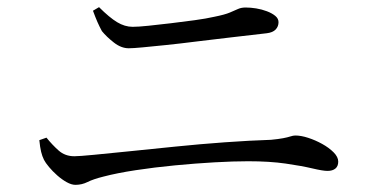

<svg xmlns="http://www.w3.org/2000/svg" viewBox="-20 -626 1040 537"><path d="M191 -109Q180 -109 166.5 -116.5Q153 -124 140 -135.5Q127 -147 117 -159Q107 -171 103 -179Q98 -189 95 -201.5Q92 -214 90 -234L110 -241Q126 -221 144 -205Q162 -189 188 -189Q201 -189 242.5 -193Q284 -197 343 -203Q402 -209 470.5 -216Q539 -223 608.5 -228Q678 -233 738 -235Q759 -237 772 -239.5Q785 -242 792.5 -244.5Q800 -247 806 -247Q822 -247 842 -240.5Q862 -234 881 -223.5Q900 -213 913 -200Q926 -187 926 -174Q926 -161 918 -154.5Q910 -148 896 -148Q883 -148 853.5 -155Q824 -162 779 -168.5Q734 -175 674 -175Q633 -175 580 -172Q527 -169 469.5 -163.5Q412 -158 359.5 -150Q307 -142 269 -132Q241 -125 225 -117Q209 -109 191 -109ZM340 -491Q319 -491 298.5 -507Q278 -523 265 -539Q258 -552 252.5 -564.5Q247 -577 240 -596L257 -606Q286 -577 307.5 -564Q329 -551 351 -551Q367 -551 395.5 -554Q424 -557 458 -561Q492 -565 524.5 -569.5Q557 -574 579 -579Q609 -585 623 -591Q637 -597 646 -601Q655 -605 667 -605Q681 -605 696.5 -602.5Q712 -600 726.5 -594.5Q741 -589 750 -581.5Q759 -574 759 -564Q759 -552 751 -543.5Q743 -535 726 -533Q676 -527 626.5 -521.5Q577 -516 530 -510Q483 -504 444 -500Q405 -496 378.5 -493.5Q352 -491 340 -491Z"/></svg>

Font: Noto Serif TC
Style: Regular
Weight: 400
Designer: Ryoko NISHIZUKA  (kana & ideographs); Frank Grießhammer (Latin, Greek & Cyrillic); Wenlong ZHANG  (bopomofo); Sandoll Co
Foundry: Adobe
Version: Version 2.003-H1;hotconv 1.1.1;makeotfexe 2.6.0